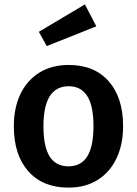

<svg xmlns="http://www.w3.org/2000/svg" viewBox="-20 -840 624 875"><path d="M541 -265Q541 -182 511 -118.5Q481 -55 425 -20Q369 15 292 15Q175 15 109 -59.5Q43 -134 43 -265Q43 -348 73 -411Q103 -474 159.5 -509Q216 -544 293 -544Q410 -544 475.5 -469.5Q541 -395 541 -265ZM178 -265Q178 -171 206.5 -126.5Q235 -82 292 -82Q349 -82 377.5 -127Q406 -172 406 -265Q406 -358 377.5 -402.5Q349 -447 293 -447Q178 -447 178 -265ZM419 -720 193 -630 157 -695 367 -820Z"/></svg>

Font: Fira Sans Medium
Style: Regular
Weight: 500
Designer: bBox Type GmbH & Carrois Corporate GbR & Edenspiekermann AG
Foundry: bBox Type GmbH & Carrois Corporate GbR & Edenspiekermann AG
Version: Version 4.301